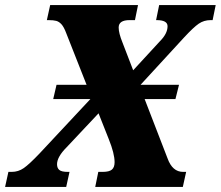

<svg xmlns="http://www.w3.org/2000/svg" viewBox="-53 -734 867 754"><path d="M794 -714 782 -655H774Q748 -655 727.5 -641Q707 -627 670 -587L499 -401H650L636 -345H515L605 -112Q624 -59 666 -59H678L665 0H321L333 -59H350Q376 -59 386.5 -68Q397 -77 397 -97Q397 -131 374 -188L334 -289L209 -156Q171 -118 171 -89Q171 -74 180 -66.5Q189 -59 213 -59H220L207 0H-33L-20 -59H-7Q19 -59 40.5 -74Q62 -89 102 -131L302 -345H156L169 -401H287L207 -604Q198 -628 188.5 -638.5Q179 -649 168 -652Q157 -655 137 -655H131L144 -714H489L477 -655H456Q413 -655 413 -626Q413 -604 428 -567L470 -458L575 -572Q605 -602 605 -631Q605 -655 562 -655H560L572 -714Z"/></svg>

Font: Noto Serif NarrowBlack
Style: Italic
Weight: 900
Width: 4
Italic angle: -12°
Designer: Monotype Design Team
Foundry: Monotype Imaging Inc.
Version: Version 1.001